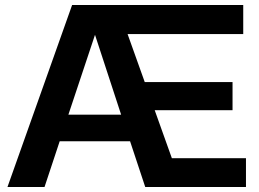

<svg xmlns="http://www.w3.org/2000/svg" viewBox="-20 -762 1041 772"><path d="M969 -126V-10H564L503 -194H220L159 -10H10L270 -742H958V-625H493L562 -432H915V-319H602L671 -126ZM467 -301 362 -622 255 -301Z"/></svg>

Font: 카카오 큰글씨 ExtraBold
Style: Regular
Weight: 800
Designer: Park Young-rak; Lee Sang-min; Kim Jung-jin; Min Bon; Park Min-gyu;
Foundry: Kakao Corporation
Version: Version 2.003